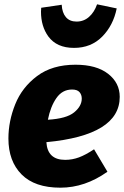

<svg xmlns="http://www.w3.org/2000/svg" viewBox="-20 -851 577 890"><path d="M195 -192Q200 -110 282 -110Q315 -110 346 -121.5Q377 -133 416 -159L478 -55Q374 19 260 19Q141 19 80 -42.5Q19 -104 19 -209Q19 -289 50.5 -367.5Q82 -446 152 -498.5Q222 -551 330 -551Q427 -551 481 -509Q535 -467 535 -402Q535 -224 195 -192ZM359 -394Q359 -412 348.5 -424Q338 -436 314 -436Q269 -436 241.5 -396.5Q214 -357 202 -296Q288 -301 323.5 -330Q359 -359 359 -394ZM204 -682Q170 -729 170 -797Q170 -806 171 -815L266 -829Q268 -792 285.5 -771.5Q303 -751 335 -751Q368 -751 392.5 -772.5Q417 -794 430 -831L521 -812Q505 -733 453.5 -681Q402 -629 323 -629Q243 -629 204 -682Z"/></svg>

Font: Trujillo ExtraBold
Style: Italic
Weight: 800
Italic angle: -8°
Designer: Fira Sans original fonts by bBox Type GmbH, Carrois Corporate GbR, & Edenspiekermann AG / Changes by Cristiano Sobral
Foundry: Fira Sans original fonts by bBox Type GmbH, Carrois Corporate GbR, & Edenspiekermann AG / Changes by Cristiano Sobral
Version: Version 4.301;July 28, 2020;FontCreator 13.0.0.2655 64-bit